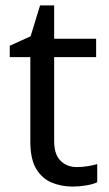

<svg xmlns="http://www.w3.org/2000/svg" viewBox="-20 -679 401 709"><path d="M264 -62Q284 -62 305 -65.5Q326 -69 339 -73V-6Q325 1 299 5.5Q273 10 249 10Q207 10 171.5 -4.5Q136 -19 114 -55Q92 -91 92 -156V-468H16V-510L93 -545L128 -659H180V-536H335V-468H180V-158Q180 -109 203.5 -85.5Q227 -62 264 -62Z"/></svg>

Font: Noto Sans Tifinagh Tawellemmet
Style: Regular
Weight: 400
Designer: JamraPatel
Foundry: JamraPatel LLC
Version: Version 2.006; ttfautohint (v1.8.4.7-5d5b)